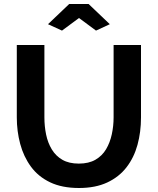

<svg xmlns="http://www.w3.org/2000/svg" viewBox="-20 -935 790 960"><path d="M375 5Q290 5 230.5 -23.5Q171 -52 134.5 -102Q98 -152 81 -215.5Q64 -279 64 -348V-710H202V-348Q202 -304 210.5 -262.5Q219 -221 239 -188Q259 -155 292 -136Q325 -117 374 -117Q424 -117 457.5 -136.5Q491 -156 510.5 -189Q530 -222 539 -263.5Q548 -305 548 -348V-710H685V-348Q685 -275 667.5 -211Q650 -147 612.5 -98.5Q575 -50 516 -22.5Q457 5 375 5ZM220 -814 326 -915H423L529 -814L460 -782L375 -845L290 -782Z"/></svg>

Font: Raleway Thin
Style: Bold
Weight: 700
Version: Version 4.026